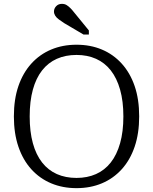

<svg xmlns="http://www.w3.org/2000/svg" viewBox="-20 -959 794 996"><path d="M377 17Q305 17 245.5 -8Q186 -33 142.5 -81Q99 -129 75.5 -198Q52 -267 52 -355Q52 -444 75.5 -512.5Q99 -581 142.5 -629Q186 -677 245.5 -702Q305 -727 377 -727Q449 -727 508.5 -702Q568 -677 611.5 -629Q655 -581 678.5 -512.5Q702 -444 702 -355Q702 -267 678.5 -198Q655 -129 611.5 -81Q568 -33 508.5 -8Q449 17 377 17ZM377 -36Q433 -36 478 -56Q523 -76 554.5 -116Q586 -156 603 -216Q620 -276 620 -355Q620 -434 603 -494Q586 -554 554.5 -594Q523 -634 478 -654Q433 -674 377 -674Q320 -674 275 -654Q230 -634 198.5 -594Q167 -554 150.5 -494Q134 -434 134 -355Q134 -276 150.5 -216Q167 -156 198.5 -116Q230 -76 275 -56Q320 -36 377 -36ZM365 -894Q355 -907 345 -917Q335 -927 325 -933Q315 -939 301 -939Q283 -939 271.5 -927Q260 -915 260 -899Q260 -888 266.5 -877.5Q273 -867 285.5 -858Q298 -849 313 -839L413 -780H441V-801Z"/></svg>

Font: Roboto Serif SemiCondensed Light
Style: Regular
Weight: 300
Width: 4
Designer: Greg Gazdowicz
Foundry: Commercial Type
Version: Version 1.007